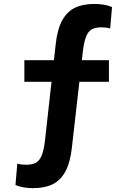

<svg xmlns="http://www.w3.org/2000/svg" viewBox="-20 -762 660 994"><path d="M106.1 -450.2V-338.6H543.9V-450.2ZM268.4 -533.1 213.5 -40.2Q207.7 13.8 196.2 42Q184.8 70.2 165.7 80.6Q146.6 90.9 114.5 90.9Q101.5 90.9 90.8 89.5Q80 88.1 69.6 85.1L60 195.8Q80 204.7 103.2 208.3Q126.5 212 152.2 212Q210.8 212 251.8 192.3Q292.7 172.6 318 126.8Q343.3 81 352 3.5L408.2 -489.8Q414.4 -543.8 425.5 -571.8Q436.5 -599.8 455.2 -610.2Q473.8 -620.5 505.5 -620.5Q518.5 -620.5 529.2 -619.1Q540 -617.7 550.4 -614.7L560 -725.4Q540 -734.2 516.8 -737.9Q493.5 -741.6 467.8 -741.6Q409.2 -741.6 368.2 -721.9Q327.3 -702.2 302 -656.4Q276.7 -610.6 268.4 -533.1Z"/></svg>

Font: Monaspace Radon Var
Style: Regular
Weight: 400
Designer: Riley Cran and the Lettermatic Team
Version: Version 1.000 (Monaspace Radon Var)